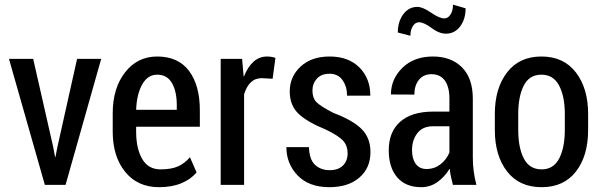

<svg xmlns="http://www.w3.org/2000/svg" viewBox="-20 -775 2524 805"><path d="M203.1 -158.7 210.9 -116.7H212.4L220.7 -158.7L303.2 -528.3H404.3L254.9 0H168L17.6 -528.3H119.1Z M646.5 9.8Q557.1 9.8 504.9 -54.4Q452.6 -118.7 452.6 -222.7V-299.8Q452.6 -405.3 504.4 -471.7Q556.2 -538.1 639.2 -538.1Q727.1 -538.1 772.5 -477.8Q817.9 -417.5 817.9 -312V-243.7H550.8V-222.7Q550.8 -152.3 576.2 -108.6Q601.6 -64.9 652.8 -64.9Q699.7 -64.9 727.8 -78.1Q755.9 -91.3 776.4 -115.7L804.2 -52.2Q780.3 -23.4 740.5 -6.8Q700.7 9.8 646.5 9.8ZM639.2 -461.9Q599.1 -461.9 576.2 -420.9Q553.2 -379.9 550.8 -314.5H721.2V-334.5Q721.2 -391.6 700.9 -426.8Q680.7 -461.9 639.2 -461.9Z M1123 -444.8 1077.6 -447.3Q1049.8 -447.3 1031.7 -429.9Q1013.7 -412.6 1003.4 -379.9V0H905.3V-528.3H995.1L1001.5 -454.6H1002.9Q1018.6 -494.1 1042.7 -516.1Q1066.9 -538.1 1100.1 -538.1Q1109.4 -538.1 1118.9 -536.4Q1128.4 -534.7 1134.8 -532.2Z M1437.5 -132.3Q1437.5 -163.6 1419.2 -184.3Q1400.9 -205.1 1347.7 -231Q1268.6 -263.2 1231.7 -298.1Q1194.8 -333 1194.8 -391.6Q1194.8 -453.6 1240.2 -495.8Q1285.6 -538.1 1361.8 -538.1Q1440.9 -538.1 1486.8 -492.2Q1532.7 -446.3 1532.7 -374H1435.1Q1435.1 -412.6 1416 -439.2Q1397 -465.8 1361.8 -465.8Q1327.1 -465.8 1308.6 -445.1Q1290 -424.3 1290 -395.5Q1290 -364.7 1305.9 -347.7Q1321.8 -330.6 1377.4 -301.8Q1458 -271.5 1495.6 -234.6Q1533.2 -197.8 1533.2 -137.2Q1533.2 -70.3 1486.6 -30.3Q1439.9 9.8 1360.8 9.8Q1275.4 9.8 1228 -39.3Q1180.7 -88.4 1180.7 -158.2H1275.4Q1276.9 -106 1301 -83.7Q1325.2 -61.5 1362.3 -61.5Q1398.4 -61.5 1418 -81.1Q1437.5 -100.6 1437.5 -132.3Z M1878.9 0Q1874 -18.1 1870.6 -34.4Q1867.2 -50.8 1865.7 -66.4L1864.7 -66.9Q1844.2 -33.2 1814 -11.7Q1783.7 9.8 1746.1 9.8Q1680.7 9.8 1645.3 -31.5Q1609.9 -72.8 1609.9 -145Q1609.9 -222.2 1658 -264.6Q1706.1 -307.1 1796.4 -307.1H1864.3V-361.3Q1864.3 -410.6 1845 -437.3Q1825.7 -463.9 1789.1 -463.9Q1755.4 -463.9 1736.3 -440.2Q1717.3 -416.5 1717.3 -378.4L1619.1 -378.9Q1619.1 -443.8 1667.5 -491Q1715.8 -538.1 1795.4 -538.1Q1871.1 -538.1 1916.7 -492.9Q1962.4 -447.8 1962.4 -360.4V-115.2Q1962.4 -85 1966.1 -56.9Q1969.7 -28.8 1977.5 0ZM1768.6 -66.4Q1800.8 -66.4 1826.2 -85.7Q1851.6 -105 1864.3 -135.3V-245.6H1794.9Q1752.4 -245.6 1730 -216.8Q1707.5 -188 1707.5 -145.5Q1707.5 -109.4 1723.1 -87.9Q1738.8 -66.4 1768.6 -66.4ZM1932.1 -740.2Q1932.1 -694.3 1909.2 -664.1Q1886.2 -633.8 1849.6 -633.8Q1821.3 -633.8 1789.3 -657.7Q1757.3 -681.6 1736.8 -681.6Q1721.2 -681.6 1710.9 -665.5Q1700.7 -649.4 1700.7 -625L1647.9 -638.7Q1647.9 -684.1 1670.7 -715.1Q1693.4 -746.1 1730 -746.1Q1752.4 -746.1 1787.4 -721.9Q1822.3 -697.8 1842.8 -697.8Q1858.4 -697.8 1868.9 -714.1Q1879.4 -730.5 1879.4 -755.4Z M2054.7 -297.4Q2054.7 -404.8 2106 -471.4Q2157.2 -538.1 2250 -538.1Q2343.3 -538.1 2394.5 -471.4Q2445.8 -404.8 2445.8 -297.4V-230Q2445.8 -121.6 2394.8 -55.9Q2343.8 9.8 2251 9.8Q2157.2 9.8 2106 -56.2Q2054.7 -122.1 2054.7 -230ZM2152.8 -230Q2152.8 -155.8 2176.3 -110.4Q2199.7 -64.9 2251 -64.9Q2300.8 -64.9 2324.5 -110.6Q2348.1 -156.2 2348.1 -230V-297.4Q2348.1 -370.6 2324.2 -416.3Q2300.3 -461.9 2250 -461.9Q2199.2 -461.9 2176 -416.3Q2152.8 -370.6 2152.8 -297.4Z"/></svg>

Font: Franco
Style: Regular
Weight: 400
Designer: Google
Version: Version 1.200311; 2013